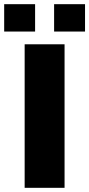

<svg xmlns="http://www.w3.org/2000/svg" viewBox="-38 -899 427 919"><path d="M-18 -748V-879H130V-748ZM221 -748V-879H369V-748ZM80 0V-687H271V0Z"/></svg>

Font: Archivo SemiExpanded ExtraBold
Style: Regular
Weight: 800
Width: 6
Designer: Hector Gatti
Foundry: Omnibus-Type
Version: Version 2.001; ttfautohint (v1.8.3)